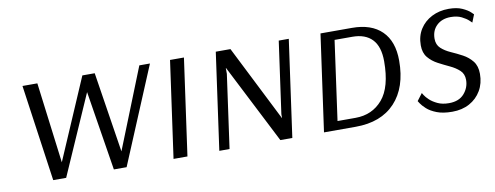

<svg xmlns="http://www.w3.org/2000/svg" viewBox="-50 -740 2523 979"><g transform="rotate(-10 1211.5 -250.0)"><path d="M751 -500 542 0H476L410 -412L229 0H162L91 -500H168L221 -82L401 -500H465L530 -84L696 -500Z M857 0H785L855 -500H927Z M1400 0H1338L1129 -410H1128V-380L1075 0H1022L1092 -501H1168L1366 -108V-129L1418 -501H1470Z M1797 -500Q1897 -500 1951 -447Q2005 -394 2005 -294Q2005 -155 1932.5 -77.5Q1860 0 1728 0H1564L1634 -500ZM1699 -455 1642 -45H1735Q1822 -45 1875.5 -107.5Q1929 -170 1929 -304Q1929 -380 1893.5 -417.5Q1858 -455 1791 -455Z M2406 -420Q2406 -420 2393.5 -432Q2381 -444 2358 -455.5Q2335 -467 2302 -467Q2257 -467 2229.5 -441Q2202 -415 2202 -372Q2202 -341 2222 -322.5Q2242 -304 2271.5 -291Q2301 -278 2330 -262.5Q2359 -247 2379 -222Q2399 -197 2399 -156Q2399 -107 2377 -69.5Q2355 -32 2316.5 -11Q2278 10 2227 10Q2179 10 2147 -2.5Q2115 -15 2096.5 -32Q2078 -49 2070 -61.5Q2062 -74 2062 -74L2090 -111Q2090 -111 2097 -99.5Q2104 -88 2119.5 -73.5Q2135 -59 2159.5 -47.5Q2184 -36 2218 -36Q2270 -36 2297 -67Q2324 -98 2324 -138Q2324 -169 2304 -187.5Q2284 -206 2255 -219.5Q2226 -233 2196.5 -248.5Q2167 -264 2147 -288Q2127 -312 2127 -351Q2127 -399 2149.5 -434.5Q2172 -470 2211 -490Q2250 -510 2299 -510Q2341 -510 2368.5 -497.5Q2396 -485 2409 -472.5Q2422 -460 2422 -460Z"/></g></svg>

Font: Arsenal SC
Style: Italic
Weight: 400
Italic angle: -9.10001°
Designer: Andrij Shevchenko
Foundry: Stairsfor
Version: Version 2.001; ttfautohint (v1.8.4.7-5d5b)